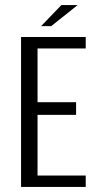

<svg xmlns="http://www.w3.org/2000/svg" viewBox="-20 -737 382 757"><path d="M63 0V-591H318V-546H128V-334H280V-284H128V-45H318V0ZM142 -634 222 -717H286L182 -634Z"/></svg>

Font: Alumni Sans
Style: Regular
Weight: 400
Designer: Robert E. Leuschke
Foundry: Robert E. Leuschke
Version: Version 1.018